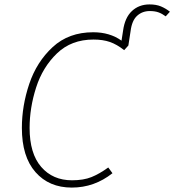

<svg xmlns="http://www.w3.org/2000/svg" viewBox="-20 -839 789 869"><path d="M749 -786 730 -765Q714 -777 697.5 -783Q681 -789 658 -789Q624 -789 600.5 -767.5Q577 -746 571 -698L561 -633L542 -612Q509 -638 477.5 -649Q446 -660 403 -660Q303 -660 238 -597.5Q173 -535 143.5 -443Q114 -351 114 -260Q114 -144 166.5 -83.5Q219 -23 306 -23Q358 -23 394 -37.5Q430 -52 470 -81L489 -55Q407 10 305 10Q202 10 140.5 -60Q79 -130 79 -260Q79 -360 112.5 -459.5Q146 -559 218.5 -626Q291 -693 402 -693Q477 -693 530 -655L537 -700Q545 -759 577 -789Q609 -819 657 -819Q687 -819 708.5 -810Q730 -801 749 -786Z"/></svg>

Font: FiraGO UltraLight
Style: Italic
Weight: 200
Italic angle: -8°
Designer: bBox Type GmbH
Foundry: bBox Type GmbH
Version: Version 1.001